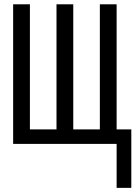

<svg xmlns="http://www.w3.org/2000/svg" viewBox="-20 -679 640 906"><path d="M530.3 207.5V0H42V-658.7H121.1V-68.4H246.6V-658.7H325.7V-68.4H451.2V-658.7H530.3V-68.4H599.6V207.5Z"/></svg>

Font: Courier New
Style: Regular
Weight: 400
Designer: Steve Matteson
Foundry: Ascender Corporation
Version: Version 2.00.3